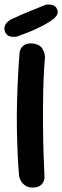

<svg xmlns="http://www.w3.org/2000/svg" viewBox="-35 -844 280 863"><path d="M111 -1Q92 -1 80 -9Q68 -17 61.5 -27Q55 -37 53 -44.5Q51 -52 51 -52Q47 -95 44.5 -149Q42 -203 41 -263Q40 -323 41.5 -383.5Q43 -444 46 -501Q49 -558 53 -606Q53 -606 54 -612.5Q55 -619 60 -627.5Q65 -636 75.5 -642.5Q86 -649 106 -649Q125 -648 137.5 -641.5Q150 -635 156 -624.5Q162 -614 164.5 -604.5Q167 -595 167 -588.5Q167 -582 167 -582Q163 -541 161 -489.5Q159 -438 158.5 -380.5Q158 -323 158.5 -264Q159 -205 161 -149Q163 -93 165 -45Q165 -45 164 -38.5Q163 -32 158 -23Q153 -14 142 -7.5Q131 -1 111 -1ZM39 -679Q39 -679 33.5 -678.5Q28 -678 19.5 -678.5Q11 -679 3 -683Q-5 -687 -10 -696Q-17 -710 -15 -721Q-13 -732 -6 -740Q1 -748 7 -752Q13 -756 13 -756Q62 -779 99.5 -794Q137 -809 169 -822Q169 -822 174.5 -823Q180 -824 188 -823.5Q196 -823 204.5 -820Q213 -817 219 -808Q225 -798 224.5 -789.5Q224 -781 220 -775Q216 -769 212.5 -765.5Q209 -762 209 -762Q191 -747 169 -735Q147 -723 124 -712.5Q101 -702 79.5 -694Q58 -686 39 -679Z"/></svg>

Font: Sour Gummy Black Medium
Style: Regular
Weight: 500
Version: Version 1.000